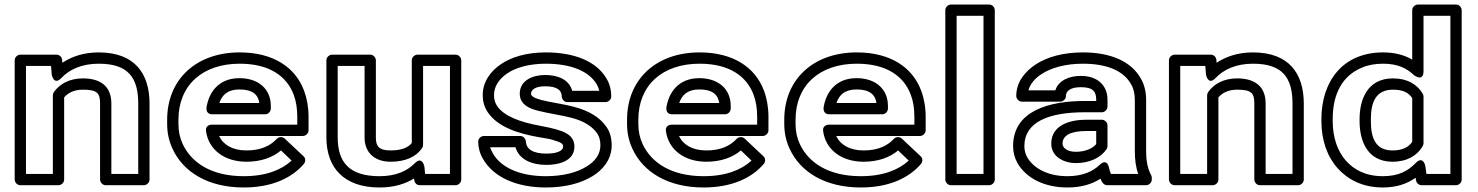

<svg xmlns="http://www.w3.org/2000/svg" viewBox="-20 -795 6542 850"><path d="M347 -448C287 -448 244 -423 219 -388C216 -384 214 -378 214 -373V-25H95V-503H206L209 -465C209 -465 218 -414 252 -450C286 -486 340 -513 417 -513C549 -513 592 -450 592 -336V-25H473V-337C473 -411 427 -448 347 -448ZM347 -398C410 -398 423 -383 423 -337V0C423 11 433 25 448 25H617C628 25 642 15 642 0V-336C642 -470 576 -563 417 -563C351 -563 298 -545 256 -517L255 -530C254 -543 243 -553 230 -553H70C59 -553 45 -543 45 -528V0C45 11 55 25 70 25H239C250 25 264 15 264 0V-364C280 -382 305 -398 347 -398Z M1041 -513C1175 -513 1250 -456 1280 -376C1291 -347 1296 -315 1296 -278V-243H917C907 -243 889 -237 892 -215C903 -132 974 -79 1071 -79C1136 -79 1187 -98 1224 -129L1271 -84C1226 -43 1158 -15 1059 -15C914 -15 827 -76 789 -157C776 -185 770 -214 770 -246V-265C770 -418 877 -513 1041 -513ZM950 -193H1321C1332 -193 1346 -203 1346 -218V-278C1346 -320 1339 -359 1326 -394C1288 -496 1191 -563 1041 -563C848 -563 720 -443 720 -265V-246C720 -207 728 -170 744 -136C791 -34 900 35 1059 35C1182 35 1271 -6 1325 -69C1333 -78 1334 -94 1324 -103L1241 -181C1231 -191 1214 -190 1205 -180C1177 -150 1136 -129 1071 -129C1010 -129 968 -154 950 -193ZM1179 -326C1179 -402 1123 -449 1040 -449C947 -449 904 -385 894 -318C893 -308 896 -289 919 -289H1154C1169 -289 1179 -303 1179 -314ZM1128 -339H951C963 -374 987 -399 1040 -399C1098 -399 1123 -376 1128 -339Z M1709 -79C1774 -79 1822 -100 1849 -140C1852 -144 1853 -150 1853 -154V-503H1972V-25H1862L1859 -56C1859 -56 1851 -107 1816 -72C1783 -39 1735 -15 1660 -15C1527 -15 1475 -76 1475 -187V-503H1594V-186C1594 -121 1637 -79 1709 -79ZM1839 25H1997C2008 25 2022 15 2022 0V-528C2022 -539 2012 -553 1997 -553H1828C1817 -553 1803 -543 1803 -528V-162C1788 -143 1760 -129 1709 -129C1658 -129 1644 -147 1644 -186V-528C1644 -539 1634 -553 1619 -553H1450C1439 -553 1425 -543 1425 -528V-187C1425 -52 1503 35 1660 35C1723 35 1773 20 1813 -5C1814 12 1822 25 1839 25Z M2399 -65C2452 -65 2523 -81 2523 -146C2523 -201 2469 -214 2440 -223C2422 -228 2398 -233 2372 -238C2283 -254 2210 -281 2180 -327C2172 -339 2167 -355 2167 -374C2167 -414 2191 -446 2224 -469C2261 -495 2321 -513 2396 -513C2511 -513 2588 -478 2621 -423C2627 -413 2631 -402 2633 -393H2513C2500 -443 2449 -463 2394 -463C2341 -463 2281 -441 2281 -380C2281 -328 2333 -312 2361 -305C2407 -293 2472 -284 2512 -273C2565 -259 2603 -235 2624 -204C2633 -190 2638 -174 2638 -152C2638 -110 2613 -80 2577 -58C2536 -32 2474 -15 2396 -15C2276 -15 2195 -57 2162 -116C2157 -125 2152 -135 2150 -143H2262C2279 -86 2338 -65 2399 -65ZM2399 -115C2337 -115 2310 -136 2308 -169C2307 -181 2297 -193 2283 -193H2122C2111 -193 2097 -183 2097 -168C2097 -142 2104 -116 2118 -92C2164 -11 2266 35 2396 35C2481 35 2551 17 2603 -15C2647 -42 2688 -87 2688 -152C2688 -182 2681 -210 2665 -233C2634 -278 2584 -305 2525 -321C2479 -334 2415 -342 2374 -353C2341 -362 2331 -371 2331 -380C2331 -396 2347 -413 2394 -413C2448 -413 2467 -394 2467 -368C2467 -357 2477 -343 2492 -343H2661C2672 -343 2686 -353 2686 -368C2686 -397 2679 -425 2664 -449C2618 -526 2519 -563 2396 -563C2313 -563 2243 -543 2195 -509C2155 -481 2117 -436 2117 -374C2117 -347 2124 -322 2138 -300C2183 -232 2274 -204 2364 -188C2390 -183 2411 -181 2426 -176C2464 -165 2473 -159 2473 -146C2473 -131 2454 -115 2399 -115Z M3077 -513C3211 -513 3286 -456 3316 -376C3327 -347 3332 -315 3332 -278V-243H2953C2943 -243 2925 -237 2928 -215C2939 -132 3010 -79 3107 -79C3172 -79 3223 -98 3260 -129L3307 -84C3262 -43 3194 -15 3095 -15C2950 -15 2863 -76 2825 -157C2812 -185 2806 -214 2806 -246V-265C2806 -418 2913 -513 3077 -513ZM2986 -193H3357C3368 -193 3382 -203 3382 -218V-278C3382 -320 3375 -359 3362 -394C3324 -496 3227 -563 3077 -563C2884 -563 2756 -443 2756 -265V-246C2756 -207 2764 -170 2780 -136C2827 -34 2936 35 3095 35C3218 35 3307 -6 3361 -69C3369 -78 3370 -94 3360 -103L3277 -181C3267 -191 3250 -190 3241 -180C3213 -150 3172 -129 3107 -129C3046 -129 3004 -154 2986 -193ZM3215 -326C3215 -402 3159 -449 3076 -449C2983 -449 2940 -385 2930 -318C2929 -308 2932 -289 2955 -289H3190C3205 -289 3215 -303 3215 -314ZM3164 -339H2987C2999 -374 3023 -399 3076 -399C3134 -399 3159 -376 3164 -339Z M3773 -513C3907 -513 3982 -456 4012 -376C4023 -347 4028 -315 4028 -278V-243H3649C3639 -243 3621 -237 3624 -215C3635 -132 3706 -79 3803 -79C3868 -79 3919 -98 3956 -129L4003 -84C3958 -43 3890 -15 3791 -15C3646 -15 3559 -76 3521 -157C3508 -185 3502 -214 3502 -246V-265C3502 -418 3609 -513 3773 -513ZM3682 -193H4053C4064 -193 4078 -203 4078 -218V-278C4078 -320 4071 -359 4058 -394C4020 -496 3923 -563 3773 -563C3580 -563 3452 -443 3452 -265V-246C3452 -207 3460 -170 3476 -136C3523 -34 3632 35 3791 35C3914 35 4003 -6 4057 -69C4065 -78 4066 -94 4056 -103L3973 -181C3963 -191 3946 -190 3937 -180C3909 -150 3868 -129 3803 -129C3742 -129 3700 -154 3682 -193ZM3911 -326C3911 -402 3855 -449 3772 -449C3679 -449 3636 -385 3626 -318C3625 -308 3628 -289 3651 -289H3886C3901 -289 3911 -303 3911 -314ZM3860 -339H3683C3695 -374 3719 -399 3772 -399C3830 -399 3855 -376 3860 -339Z M4334 -25H4215V-725H4334ZM4359 25C4370 25 4384 15 4384 0V-750C4384 -761 4374 -775 4359 -775H4190C4179 -775 4165 -765 4165 -750V0C4165 11 4175 25 4190 25Z M5004 -128C5004 -89 5008 -55 5019 -25H4898C4895 -33 4892 -41 4890 -51C4890 -51 4883 -98 4848 -65C4819 -37 4774 -15 4706 -15C4615 -15 4555 -52 4528 -98C4519 -114 4515 -130 4515 -148C4515 -255 4622 -298 4783 -298H4858C4873 -298 4883 -312 4883 -323V-353C4883 -418 4838 -459 4765 -459C4715 -459 4666 -440 4652 -395H4533C4541 -425 4563 -449 4591 -467C4632 -494 4695 -513 4774 -513C4887 -513 4957 -478 4988 -421C4999 -402 5004 -379 5004 -352ZM4882 25H5054C5065 25 5079 15 5079 0V-8C5079 -12 5078 -16 5076 -20C5061 -48 5054 -81 5054 -128V-352C5054 -386 5047 -418 5032 -445C4989 -524 4896 -563 4774 -563C4687 -563 4615 -543 4564 -509C4522 -481 4479 -435 4479 -370C4479 -359 4489 -345 4504 -345H4674C4685 -345 4699 -355 4699 -370C4699 -391 4717 -409 4765 -409C4819 -409 4833 -390 4833 -353V-348H4783C4623 -348 4465 -304 4465 -148C4465 -121 4472 -95 4485 -72C4523 -7 4602 35 4706 35C4767 35 4815 20 4852 -4C4857 9 4865 25 4882 25ZM4634 -159C4634 -101 4690 -73 4743 -73C4804 -73 4854 -97 4879 -135C4882 -139 4883 -145 4883 -149V-240C4883 -255 4869 -265 4858 -265H4789C4716 -265 4634 -241 4634 -159ZM4684 -159C4684 -194 4717 -215 4789 -215H4833V-157C4818 -139 4787 -123 4743 -123C4702 -123 4684 -142 4684 -159Z M5457 -448C5397 -448 5354 -423 5329 -388C5326 -384 5324 -378 5324 -373V-25H5205V-503H5316L5319 -465C5319 -465 5328 -414 5362 -450C5396 -486 5450 -513 5527 -513C5659 -513 5702 -450 5702 -336V-25H5583V-337C5583 -411 5537 -448 5457 -448ZM5457 -398C5520 -398 5533 -383 5533 -337V0C5533 11 5543 25 5558 25H5727C5738 25 5752 15 5752 0V-336C5752 -470 5686 -563 5527 -563C5461 -563 5408 -545 5366 -517L5365 -530C5364 -543 5353 -553 5340 -553H5180C5169 -553 5155 -543 5155 -528V0C5155 11 5165 25 5180 25H5349C5360 25 5374 15 5374 0V-364C5390 -382 5415 -398 5457 -398Z M6247 -73C6214 -39 6173 -15 6102 -15C6024 -15 5973 -45 5939 -83C5903 -123 5880 -184 5880 -258V-268C5880 -381 5924 -460 6008 -495C6035 -507 6067 -513 6103 -513C6169 -513 6209 -492 6240 -462C6240 -462 6282 -430 6282 -480V-725H6401V-25H6295L6290 -60C6290 -60 6281 -108 6247 -73ZM5830 -268V-258C5830 -174 5856 -101 5902 -50C5945 -2 6010 35 6102 35C6164 35 6210 18 6247 -8L6249 4C6251 16 6262 25 6274 25H6426C6437 25 6451 15 6451 0V-750C6451 -761 6441 -775 6426 -775H6257C6246 -775 6232 -765 6232 -750V-531C6198 -551 6156 -563 6103 -563C5922 -563 5830 -432 5830 -268ZM6278 -381C6254 -421 6211 -448 6147 -448C6031 -448 5999 -351 5999 -268V-258C5999 -175 6031 -79 6145 -79C6210 -79 6254 -107 6278 -147C6280 -151 6282 -157 6282 -160V-368C6282 -373 6280 -378 6278 -381ZM6232 -361V-167C6217 -145 6191 -129 6145 -129C6071 -129 6049 -182 6049 -258V-268C6049 -344 6072 -398 6147 -398C6194 -398 6217 -383 6232 -361Z"/></svg>

Font: Asimov
Style: XWidOu
Weight: 500
Designer: Google
Version: Version 2.000980; 2014